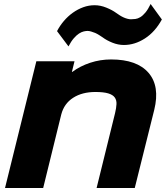

<svg xmlns="http://www.w3.org/2000/svg" viewBox="-20 -936 830 956"><path d="M786 -839Q752 -777 701.5 -744.5Q651 -712 597 -712Q568 -712 539.5 -723.5Q511 -735 491 -750Q482 -756 473.5 -761.5Q465 -767 454 -772Q444 -776 434 -779Q424 -782 416 -782Q408 -782 397 -779.5Q386 -777 373.5 -769Q361 -761 347.5 -745.5Q334 -730 321 -705L264 -781Q278 -808 298 -831.5Q318 -855 342.5 -872.5Q367 -890 394.5 -900Q422 -910 451 -910Q480 -910 509.5 -898Q539 -886 558 -872Q568 -865 576.5 -859.5Q585 -854 596 -849Q605 -845 614.5 -842.5Q624 -840 632 -840Q642 -840 654 -841.5Q666 -843 678.5 -850.5Q691 -858 704 -873.5Q717 -889 730 -916ZM748 -389 651 0H461L553 -373Q559 -398 560 -417.5Q561 -437 551.5 -450.5Q542 -464 519 -471Q496 -478 455 -478Q389 -478 344 -449Q299 -420 285 -366L195 0H5L161 -631H351L338 -578H340Q379 -607 429 -623.5Q479 -640 533 -640Q662 -640 719.5 -573.5Q777 -507 748 -389Z"/></svg>

Font: TypoPRO Sinkin Sans
Style: 800 Black Italic
Weight: 900
Italic angle: -112°
Designer: Keith Bates
Foundry: K-Type
Version: Sinkin Sans (version 1.0)  by Keith Bates   •   © 2014   www